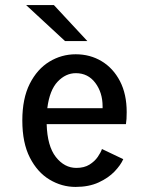

<svg xmlns="http://www.w3.org/2000/svg" viewBox="-20 -726 590 757"><path d="M278 11Q223.5 11 175.5 -17.8Q127.5 -46.5 97.8 -104.5Q68 -162.5 68 -251Q68 -337.5 97.2 -395.5Q126.5 -453.5 174.5 -482.8Q222.5 -512 278.5 -512Q335.5 -512 381 -484.5Q426.5 -457 453 -406Q479.5 -355 479.5 -284Q479.5 -269.5 478.8 -257.2Q478 -245 476.5 -236.5H164Q166.5 -150 200.2 -107Q234 -64 281 -64Q312 -64 332.8 -77Q353.5 -90 365.5 -107.5Q377.5 -125 382 -138.5L466 -98.5Q456 -75.5 431.8 -50Q407.5 -24.5 369 -6.8Q330.5 11 278 11ZM279 -437.5Q239 -437.5 207.2 -404Q175.5 -370.5 166.5 -299.5H384.5V-306.5Q384.5 -361 355.8 -399.2Q327 -437.5 279 -437.5ZM236.5 -564 83 -706H192.5L324.5 -564Z"/></svg>

Font: Trispace SemiCondensed
Style: Regular
Weight: 400
Width: 4
Designer: Tyler Finck
Foundry: Etcetera Type Company
Version: Version 1.210; ttfautohint (v1.8.3)